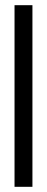

<svg xmlns="http://www.w3.org/2000/svg" viewBox="-20 -720 181 740"><path d="M36 0V-700H105V0Z"/></svg>

Font: Georama ExtraCondensed
Style: Regular
Weight: 400
Width: 2
Designer: Jean-Baptiste Levee
Foundry: Production Type
Version: Version 1.000